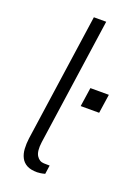

<svg xmlns="http://www.w3.org/2000/svg" viewBox="-143 -804 625 870"><g transform="rotate(20 169.0 -369.0)"><path d="M151.5 5Q120.5 5 101.8 -5.2Q83 -15.5 73.8 -33.8Q64.5 -52 63 -75.8Q61.5 -99.5 65 -126.5L153.5 -743H213L125 -130Q119 -85 132 -64.5Q145 -44 167 -43.5L195 -43L189 -1Q178.5 2 168.2 3.5Q158 5 151.5 5ZM235 -344.5 248.5 -436H337.5L324 -344.5Z"/></g></svg>

Font: Public Sans Thin ExtraLight
Style: Italic
Weight: 250
Italic angle: -8°
Version: Version 2.001